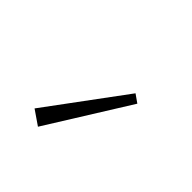

<svg xmlns="http://www.w3.org/2000/svg" viewBox="-24 -1169 601 601"><g transform="rotate(-45 276.5 -868.5)"><path d="M351 -760 80 -929 113 -977 370 -787Z"/></g></svg>

Font: BioRhyme SemiExpanded Light
Style: Regular
Weight: 300
Width: 6
Designer: Aoife Mooney
Foundry: Aoife Mooney Type
Version: Version 1.600;gftools[0.9.33]